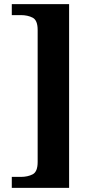

<svg xmlns="http://www.w3.org/2000/svg" viewBox="-20 -780 454 928"><path d="M37 128V75H80Q114 75 138 62.5Q162 50 162 3V-635Q162 -682 138 -694.5Q114 -707 80 -707H37V-760H314V128Z"/></svg>

Font: Noto Serif Yezidi
Style: Bold
Weight: 700
Designer: Dalton Maag Ltd
Foundry: Dalton Maag Ltd
Version: Version 1.001; ttfautohint (v1.8.4.7-5d5b)